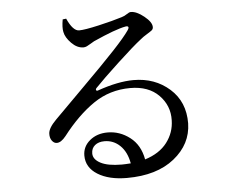

<svg xmlns="http://www.w3.org/2000/svg" viewBox="-54 -812 1108 909"><g transform="rotate(-5 500.0 -357.5)"><path d="M494.1 -32.2Q509.8 -32.2 537.1 -34.2Q527.3 -88.9 496.1 -119.1Q464.8 -149.4 421.9 -149.4Q393.6 -149.4 376.5 -135.3Q359.4 -121.1 359.4 -96.7Q359.4 -68.4 394 -50.3Q428.7 -32.2 494.1 -32.2ZM275.4 -741.2 292 -743.2Q319.3 -682.6 348.6 -682.6Q375 -682.6 443.4 -698.2Q511.7 -713.9 554.7 -727.5Q568.4 -731.4 580.1 -739.7Q591.8 -748 599.6 -748Q627 -748 662.1 -719.7Q697.3 -691.4 697.3 -668Q697.3 -658.2 689.9 -652.3Q682.6 -646.5 665.5 -636.2Q648.4 -626 635.7 -615.2Q597.7 -585.9 521 -514.6Q444.3 -443.4 407.2 -404.3Q401.4 -398.4 403.8 -393.6Q406.2 -388.7 413.1 -391.6Q510.7 -425.8 584 -425.8Q685.5 -425.8 755.4 -363.8Q825.2 -301.8 824.2 -199.2Q822.3 -100.6 738.8 -33.7Q655.3 33.2 513.7 33.2Q427.7 33.2 374.5 0Q321.3 -33.2 321.3 -89.8Q321.3 -132.8 355.5 -161.1Q389.6 -189.5 440.4 -189.5Q498 -189.5 545.9 -152.8Q593.8 -116.2 606.4 -46.9Q675.8 -68.4 711.4 -115.2Q747.1 -162.1 748 -220.7Q750 -290 701.2 -339.8Q652.3 -389.6 565.4 -389.6Q467.8 -389.6 390.1 -336.4Q312.5 -283.2 240.2 -189.5Q216.8 -160.2 196.3 -161.1Q183.6 -161.1 173.8 -174.3Q164.1 -187.5 165 -208Q166 -234.4 203.1 -271.5Q242.2 -311.5 343.3 -412.1Q444.3 -512.7 500.5 -572.8Q556.6 -632.8 577.1 -663.1Q585 -674.8 581.5 -679.2Q578.1 -683.6 568.4 -681.6Q520.5 -672.9 414.1 -625Q408.2 -622.1 397.5 -615.2Q386.7 -608.4 378.4 -604.5Q370.1 -600.6 362.3 -600.6Q332 -600.6 305.2 -627.9Q278.3 -655.3 273.4 -681.6Q268.6 -703.1 275.4 -741.2Z"/></g></svg>

Font: GenYoMin TW TTF Medium
Style: Regular
Weight: 500
Version: Version 1.300